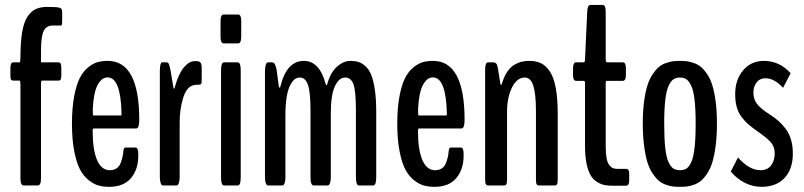

<svg xmlns="http://www.w3.org/2000/svg" viewBox="-20 -740 3207 766"><path d="M74.2 0Q61.5 0 61.5 -29.8V-402.8Q61.5 -418.5 58.1 -418.5H32.7Q26.9 -418.5 24.2 -422.4Q21.5 -426.3 21.5 -438.5V-468.3Q21.5 -491.2 32.7 -491.2H58.1Q61.5 -491.2 61.5 -508.3Q61.5 -571.3 68.6 -612.5Q75.7 -653.8 90.8 -675.3Q106 -696.8 124.3 -704.6Q142.6 -712.4 169.4 -712.4Q203.1 -712.4 216.8 -709.5Q228 -707.5 228 -691.9V-660.2Q228 -646.5 227.1 -642.3Q226.1 -638.2 221.7 -638.2H190.9Q165 -638.2 154.3 -616.5Q143.6 -594.7 143.6 -537.1V-494.1Q143.6 -491.2 145 -491.2H213.9Q224.6 -491.2 224.6 -470.7V-438.5Q224.6 -426.8 221.9 -422.6Q219.2 -418.5 213.9 -418.5H147.5Q143.6 -418.5 143.6 -402.8V-29.8Q143.6 0 130.9 0Z M531.7 -118.2Q531.7 -64 502.4 -29.3Q473.1 5.4 415.5 5.4Q392.6 5.4 373.5 0.2Q354.5 -4.9 334 -21Q313.5 -37.1 299.3 -63.7Q285.2 -90.3 276.1 -137Q267.1 -183.6 267.1 -246.1Q267.1 -309.1 275.9 -355.7Q284.7 -402.3 298.3 -429Q312 -455.6 331.8 -471.4Q351.6 -487.3 369.6 -492.2Q387.7 -497.1 409.7 -497.1Q535.6 -497.1 535.6 -261.7Q535.6 -227.5 523.4 -227.5H353.5Q349.6 -227.5 349.6 -215.3Q350.1 -141.1 367.4 -101.1Q384.8 -61 418 -61Q434.1 -61 445.1 -68.4Q456.1 -75.7 461.4 -89.8Q466.8 -104 469 -114.5Q471.2 -125 472.7 -140.6Q474.1 -151.4 481 -151.4H520.5Q531.7 -151.4 531.7 -126ZM352.1 -279.3H463.9Q464.8 -279.3 464.8 -291.5Q460.9 -431.2 409.2 -431.2Q385.3 -431.2 369.1 -400.4Q353 -369.6 350.1 -303.7Q350.1 -279.3 352.1 -279.3Z M629.9 0Q624.5 0 621.1 -9.3Q617.7 -18.6 617.7 -33.7V-453.6Q617.7 -491.2 627 -491.2H645.5Q650.9 -491.2 653.8 -484.1Q656.7 -477.1 660.2 -460L671.4 -393.6Q672.4 -386.2 674.8 -386.2Q676.8 -386.2 677.7 -393.6Q692.4 -445.3 712.9 -470.2Q733.4 -495.1 755.4 -496.1H763.2Q775.9 -496.1 780.3 -489.7Q784.7 -483.4 784.7 -469.7V-420.9Q784.7 -409.2 782.7 -405.8Q780.8 -402.3 775.9 -402.3Q757.3 -402.3 750 -399.4Q723.1 -391.6 710 -347.2Q696.8 -302.7 696.8 -253.4V-33.7Q696.8 -18.6 693.4 -9.3Q689.9 0 684.6 0Z M874 0Q861.8 0 861.8 -32.7V-459Q861.8 -491.2 874 -491.2H928.7Q940.4 -491.2 940.4 -459V-32.7Q940.4 0 928.7 0ZM872.1 -566.9Q859.9 -566.9 859.9 -593.3V-656.2Q859.9 -682.1 872.1 -682.1H930.2Q942.4 -682.1 942.4 -656.2V-593.3Q942.4 -566.9 930.2 -566.9Z M1049.3 0Q1043.9 0 1040.5 -9Q1037.1 -18.1 1037.1 -33.2V-455.6Q1037.1 -471.2 1040.3 -481.2Q1043.5 -491.2 1048.8 -491.2H1065.9Q1078.1 -491.2 1083.5 -461.9L1092.3 -396Q1093.8 -390.1 1096.2 -390.1Q1097.7 -390.1 1099.1 -396.5Q1124 -497.1 1192.4 -497.1Q1254.9 -497.1 1279.3 -404.3Q1280.8 -400.4 1282.2 -400.4Q1285.2 -400.4 1285.6 -404.3Q1297.9 -450.2 1324 -473.6Q1350.1 -497.1 1377.4 -497.1Q1396.5 -497.1 1410.6 -492.7Q1424.8 -488.3 1438.7 -475.3Q1452.6 -462.4 1461.4 -440.4Q1470.2 -418.5 1475.6 -381.3Q1481 -344.2 1481 -293.9V-33.2Q1481 0 1468.8 0H1412.1Q1399.9 0 1399.9 -33.2V-302.7Q1399.9 -377 1390.1 -403.8Q1380.4 -430.7 1357.4 -430.7Q1332.5 -430.7 1316.2 -396.2Q1299.8 -361.8 1299.8 -287.1V-33.2Q1299.8 -18.1 1296.4 -9Q1293 0 1287.6 0H1231.4Q1218.8 0 1218.8 -33.2V-296.4Q1218.8 -373 1208.5 -401.9Q1198.2 -430.7 1176.3 -430.7Q1156.7 -430.7 1143.3 -409.9Q1129.9 -389.2 1124.3 -356.7Q1118.7 -324.2 1118.7 -281.7V-33.2Q1118.7 -18.1 1115.2 -9Q1111.8 0 1106.4 0Z M1829.6 -118.2Q1829.6 -64 1800.3 -29.3Q1771 5.4 1713.4 5.4Q1690.4 5.4 1671.4 0.2Q1652.3 -4.9 1631.8 -21Q1611.3 -37.1 1597.2 -63.7Q1583 -90.3 1574 -137Q1564.9 -183.6 1564.9 -246.1Q1564.9 -309.1 1573.7 -355.7Q1582.5 -402.3 1596.2 -429Q1609.9 -455.6 1629.6 -471.4Q1649.4 -487.3 1667.5 -492.2Q1685.5 -497.1 1707.5 -497.1Q1833.5 -497.1 1833.5 -261.7Q1833.5 -227.5 1821.3 -227.5H1651.4Q1647.5 -227.5 1647.5 -215.3Q1647.9 -141.1 1665.3 -101.1Q1682.6 -61 1715.8 -61Q1731.9 -61 1742.9 -68.4Q1753.9 -75.7 1759.3 -89.8Q1764.6 -104 1766.8 -114.5Q1769 -125 1770.5 -140.6Q1772 -151.4 1778.8 -151.4H1818.4Q1829.6 -151.4 1829.6 -126ZM1649.9 -279.3H1761.7Q1762.7 -279.3 1762.7 -291.5Q1758.8 -431.2 1707 -431.2Q1683.1 -431.2 1667 -400.4Q1650.9 -369.6 1647.9 -303.7Q1647.9 -279.3 1649.9 -279.3Z M1927.7 0Q1921.9 0 1918.7 -4.6Q1915.5 -9.3 1915.5 -23.9V-461.9Q1915.5 -491.2 1927.2 -491.2H1948.2Q1955.1 -491.2 1959.5 -486.8Q1963.9 -482.4 1966.3 -468.3L1976.1 -406.7Q1977.1 -401.4 1979.5 -401.4Q1981.4 -401.4 1982.4 -406.2Q1990.7 -434.6 2003.7 -453.6Q2016.6 -472.7 2032.2 -481.7Q2047.9 -490.7 2061.8 -493.9Q2075.7 -497.1 2092.8 -497.1Q2119.6 -497.1 2139.2 -487.3Q2158.7 -477.5 2174.1 -454.3Q2189.5 -431.2 2197.3 -388.9Q2205.1 -346.7 2205.1 -285.6V-23.9Q2205.1 -9.3 2202.1 -4.6Q2199.2 0 2192.9 0H2130.4Q2124 0 2121.1 -4.6Q2118.2 -9.3 2118.2 -23.9V-296.4Q2118.2 -365.2 2107.7 -397.9Q2097.2 -430.7 2073.2 -430.7Q2043 -430.7 2022.9 -391.4Q2002.9 -352.1 2002.9 -293V-23.9Q2002.9 -9.3 1999.8 -4.6Q1996.6 0 1990.7 0Z M2426.3 1Q2406.7 1 2392.3 -1.7Q2377.9 -4.4 2362.3 -13.9Q2346.7 -23.4 2336.7 -40Q2326.7 -56.6 2320.3 -86.4Q2314 -116.2 2314 -157.2V-407.7Q2314 -417.5 2308.6 -417.5H2278.3Q2266.1 -417.5 2266.1 -440.9V-467.3Q2266.1 -491.2 2278.3 -491.2H2308.6Q2314 -491.2 2314 -504.4L2322.8 -694.3Q2324.2 -720.2 2335.4 -720.2H2384.3Q2396.5 -720.2 2396.5 -694.3V-504.4Q2396.5 -491.2 2402.3 -491.2H2464.8Q2477.1 -491.2 2477.1 -467.3V-440.9Q2477.1 -417.5 2464.8 -417.5H2402.3Q2398.9 -417.5 2397.7 -415.8Q2396.5 -414.1 2396.5 -407.7V-155.8Q2396.5 -127.4 2400.1 -108.6Q2403.8 -89.8 2410.9 -81.1Q2418 -72.3 2425 -69.3Q2432.1 -66.4 2442.4 -66.4H2477.1Q2490.2 -66.4 2490.2 -48.3V-19Q2490.2 1 2476.1 1Z M2755.4 -247.1Q2755.4 -304.2 2751 -341.8Q2746.6 -379.4 2737.5 -398.2Q2728.5 -417 2718.3 -423.8Q2708 -430.7 2692.9 -430.7Q2677.7 -430.7 2667.2 -423.8Q2656.7 -417 2647.7 -398.2Q2638.7 -379.4 2634.3 -342Q2629.9 -304.7 2629.9 -247.1Q2629.9 -188.5 2634 -150.4Q2638.2 -112.3 2647.2 -93.3Q2656.2 -74.2 2666.7 -67.6Q2677.2 -61 2692.9 -61Q2708.5 -61 2718.8 -67.6Q2729 -74.2 2737.8 -93Q2746.6 -111.8 2751 -150.1Q2755.4 -188.5 2755.4 -247.1ZM2721.2 3.9Q2709 5.4 2692.9 5.4Q2676.8 5.4 2664.3 3.9Q2651.9 2.4 2635.7 -3.4Q2619.6 -9.3 2607.7 -19.5Q2595.7 -29.8 2583 -48.8Q2570.3 -67.9 2562.5 -93.8Q2554.7 -119.6 2549.6 -158.9Q2544.4 -198.2 2544.4 -247.1Q2544.4 -295.9 2549.6 -334.7Q2554.7 -373.5 2563 -399.4Q2571.3 -425.3 2584 -444.1Q2596.7 -462.9 2608.6 -472.9Q2620.6 -482.9 2637 -488.5Q2653.3 -494.1 2665.3 -495.6Q2677.2 -497.1 2692.9 -497.1Q2708.5 -497.1 2720.5 -495.6Q2732.4 -494.1 2748.5 -488.5Q2764.6 -482.9 2776.6 -472.9Q2788.6 -462.9 2801.3 -444.1Q2814 -425.3 2822 -399.4Q2830.1 -373.5 2835.2 -334.7Q2840.3 -295.9 2840.3 -247.1Q2840.3 -198.2 2835.2 -158.9Q2830.1 -119.6 2822.3 -93.8Q2814.5 -67.9 2802 -48.8Q2789.6 -29.8 2777.6 -19.5Q2765.6 -9.3 2749.5 -3.4Q2733.4 2.4 2721.2 3.9Z M3017.1 5.4Q2983.4 5.4 2951.4 -10.7Q2919.4 -26.9 2895.5 -55.7L2924.3 -111.8Q2968.8 -61 3014.2 -61Q3042 -61 3056.4 -80.3Q3070.8 -99.6 3070.8 -127.4Q3070.8 -154.3 3055.9 -171.6Q3041 -189 3002.4 -215.8Q2979.5 -231.9 2965.6 -243.9Q2951.7 -255.9 2938.5 -273.4Q2925.3 -291 2919.2 -313.2Q2913.1 -335.4 2913.1 -364.7Q2913.1 -421.9 2944.8 -459.5Q2976.6 -497.1 3027.8 -497.1Q3089.8 -497.1 3134.3 -447.8L3104 -389.6Q3069.3 -427.7 3034.2 -427.7Q3011.2 -427.7 2998.5 -411.4Q2985.8 -395 2985.8 -370.6Q2985.8 -343.3 3001 -324.5Q3016.1 -305.7 3046.9 -286.1Q3068.8 -272 3084.2 -258.8Q3099.6 -245.6 3114 -226.8Q3128.4 -208 3135.7 -183.1Q3143.1 -158.2 3143.1 -127Q3143.1 -65.4 3110.1 -30Q3077.1 5.4 3017.1 5.4Z"/></svg>

Font: BenchNine
Style: Bold
Weight: 700
Version: Version 1 ; ttfautohint (v0.92.18-e454-dirty) -l 8 -r 50 -G 